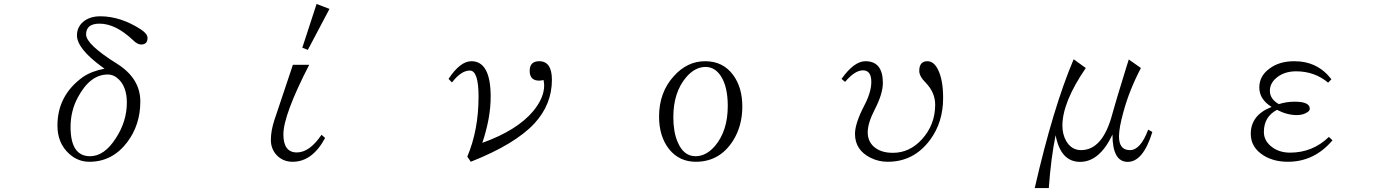

<svg xmlns="http://www.w3.org/2000/svg" viewBox="-20 -850 7040 966"><path d="M505.9 -504.4 492.2 -514.2Q367.2 -606 367.2 -671.9Q367.2 -720.7 410.2 -749Q440.9 -768.1 483.4 -768.1Q587.4 -768.1 689.9 -701.2Q722.2 -679.7 722.2 -659.2Q722.2 -626 689.9 -626Q671.4 -626 649.4 -647.9Q561.5 -731 481 -731Q413.1 -731 413.1 -676.8Q413.1 -626.5 568.8 -529.3Q686 -455.6 686 -339.4Q686 -221.2 619.1 -133.3Q544.4 -36.1 430.2 -36.1Q372.6 -36.1 329.1 -75.2Q269 -128.9 269 -218.3Q269 -370.1 397 -462.4Q440.9 -492.2 505.9 -504.4ZM522 -475.1Q432.6 -475.1 371.1 -358.9Q335 -291.5 335 -210.9Q335 -64 433.1 -64Q504.9 -64 563 -154.8Q618.2 -239.7 618.2 -334Q618.2 -410.2 578.1 -450.2Q553.2 -475.1 522 -475.1Z M1453.6 -523.9H1535.6Q1405.8 -271.5 1405.8 -173.8Q1405.8 -83 1473.6 -83Q1537.6 -83 1597.7 -171.9L1615.7 -155.8Q1551.3 -36.1 1452.6 -36.1Q1404.3 -36.1 1372.6 -68.8Q1342.8 -100.6 1342.8 -146Q1342.8 -191.4 1359.9 -244.1ZM1572.8 -830.1 1637.7 -805.2 1528.8 -599.1 1501 -609.9Z M2236.8 -453.1Q2295.4 -542 2351.6 -542Q2448.7 -542 2448.7 -363.3Q2448.7 -255.9 2406.7 -131.3Q2582.5 -194.3 2663.6 -292Q2717.8 -358.4 2717.8 -420.4Q2717.8 -429.7 2714.8 -447.3Q2700.2 -444.3 2692.9 -444.3Q2645 -444.3 2645 -493.2Q2645 -542 2692.9 -542Q2756.8 -542 2756.8 -448.2Q2756.8 -324.7 2668.9 -229Q2571.8 -124.5 2348.6 -36.1L2331.1 -62Q2387.7 -195.8 2387.7 -364.3Q2387.7 -495.1 2343.8 -495.1Q2300.3 -495.1 2253.9 -435.1Z M3527.8 -542Q3618.2 -542 3668.9 -472.2Q3714.8 -409.7 3714.8 -314Q3714.8 -216.3 3668 -142.1Q3600.6 -36.1 3481 -36.1Q3397.9 -36.1 3346.7 -99.1Q3295.9 -163.6 3295.9 -263.2Q3295.9 -385.3 3370.1 -466.8Q3437.5 -542 3527.8 -542ZM3529.8 -513.2Q3477.5 -513.2 3433.6 -462.9Q3367.7 -386.7 3367.7 -260.3Q3367.7 -186.5 3388.7 -137.2Q3418.5 -64 3479.5 -64Q3531.7 -64 3575.7 -113.8Q3641.6 -190.4 3641.6 -316.9Q3641.6 -413.1 3607.4 -466.3Q3577.1 -513.2 3529.8 -513.2Z M4213.9 -453.1Q4277.3 -542 4334 -542Q4421.9 -542 4421.9 -433.1Q4421.9 -377.9 4380.9 -298.8Q4345.7 -230.5 4345.7 -184.1Q4345.7 -138.7 4377.9 -110.8Q4412.1 -81.1 4472.7 -81.1Q4556.2 -81.1 4618.2 -148.9Q4685.1 -222.2 4685.1 -323.2Q4685.1 -384.3 4638.2 -433.1Q4605 -465.8 4605 -493.2Q4605 -542 4646 -542Q4678.2 -542 4699.2 -500Q4725.1 -448.2 4725.1 -356.9Q4725.1 -234.4 4659.2 -146Q4577.6 -36.1 4446.8 -36.1Q4399.9 -36.1 4359.9 -56.2Q4281.7 -95.2 4281.7 -176.3Q4281.7 -229.5 4328.6 -319.3Q4363.8 -386.2 4363.8 -438Q4363.8 -496.1 4321.8 -496.1Q4280.8 -496.1 4231.9 -438Z M5186 96.2Q5279.3 -311 5381.8 -551.8L5442.9 -507.8Q5325.2 -335.9 5325.2 -217.8Q5325.2 -174.3 5344.2 -140.6Q5371.1 -94.7 5418.9 -94.7Q5528.3 -94.7 5576.2 -275.9Q5590.8 -330.6 5646 -508.8L5659.2 -550.8L5720.2 -507.8Q5662.1 -397 5631.8 -285.6Q5609.9 -206.1 5609.9 -163.6Q5609.9 -94.7 5665 -94.7Q5718.3 -94.7 5756.8 -197.8L5777.8 -186Q5731.4 -35.6 5653.8 -35.6Q5577.1 -35.6 5577.1 -172.9Q5512.2 -35.6 5414.1 -35.6Q5316.4 -35.6 5291 -169.9Q5267.6 -54.7 5256.8 96.2Z M6684.1 -144Q6592.3 -36.1 6460 -36.1Q6389.2 -36.1 6338.9 -66.9Q6272.9 -107.4 6272.9 -176.3Q6272.9 -271.5 6377.9 -312Q6315.9 -350.1 6315.9 -410.2Q6315.9 -467.8 6367.2 -504.9Q6416 -542 6492.2 -542Q6608.9 -542 6678.7 -451.2L6662.1 -434.1Q6594.2 -491.2 6501 -491.2Q6435.5 -491.2 6395 -452.1Q6369.1 -426.3 6369.1 -393.1Q6369.1 -351.6 6414.1 -326.2Q6453.1 -338.4 6493.7 -338.4Q6569.8 -338.4 6569.8 -303.2Q6569.8 -294.4 6560.1 -287.1Q6538.1 -271 6504.9 -271Q6455.6 -271 6404.8 -297.4Q6338.9 -262.7 6338.9 -186Q6338.9 -146 6371.1 -117.2Q6410.6 -82 6470.7 -82Q6584 -82 6666 -161.1Z"/></svg>

Font: I.Ming
Style: Regular
Weight: 400
Designer: Ichiten Fonts Project
Version: Version 5.10 Mar 24, 2018